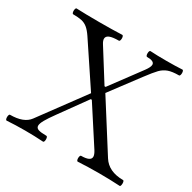

<svg xmlns="http://www.w3.org/2000/svg" viewBox="-170 -817 974 972"><g transform="rotate(30 316.5 -331.5)"><path d="M-20.5 -13.2Q-20.5 -20 -18.6 -25.4Q-16.6 -30.8 -13.7 -30.8Q66.9 -30.8 97.7 -72.8L287.6 -330.6L126 -573.2Q109.4 -597.7 94.2 -610.1Q79.1 -622.6 59.8 -627Q40.5 -631.3 9.3 -631.3Q6.3 -631.3 4.4 -636.2Q2.4 -641.1 2.4 -647.9Q2.4 -654.8 4.4 -660.2Q6.3 -665.5 9.3 -665.5Q64.9 -663.1 143.1 -663.1Q221.2 -663.1 276.9 -665.5Q280.3 -665.5 282.2 -660.6Q284.2 -655.8 284.2 -648.9Q284.2 -641.6 282.2 -636.5Q280.3 -631.3 276.9 -631.3Q241.2 -631.3 223.6 -624.3Q206.1 -617.2 206.1 -602.1Q206.1 -590.8 216.3 -574.7L329.1 -395H335.4L465.3 -570.3Q484.4 -596.2 484.4 -610.4Q484.4 -631.3 441.4 -631.3Q438 -631.3 436 -636.2Q434.1 -641.1 434.1 -647.9Q434.1 -655.3 436 -660.4Q438 -665.5 441.4 -665.5Q480.5 -663.1 535.2 -663.1Q589.8 -663.1 628.9 -665.5Q631.8 -665.5 633.8 -660.6Q635.7 -655.8 635.7 -648.9Q635.7 -642.1 633.8 -636.7Q631.8 -631.3 628.9 -631.3Q588.9 -631.3 565.9 -623Q543 -614.7 525.1 -596.4Q507.3 -578.1 473.6 -533.2L349.6 -367.7L526.9 -87.9Q563 -30.8 647.9 -30.8Q650.9 -30.8 652.6 -26.1Q654.3 -21.5 654.3 -14.6Q654.3 -7.8 652.6 -2.2Q650.9 3.4 647.9 3.4Q590.3 0 525.4 0Q460 0 402.3 3.4Q398.9 3.4 397 -1.5Q395 -6.3 395 -13.2Q395 -20.5 397 -25.6Q398.9 -30.8 402.3 -30.8Q458.5 -30.8 458.5 -57.6Q458.5 -70.3 445.8 -90.3L307.6 -303.7H301.3L189 -147.9Q162.1 -110.8 149.9 -89.1Q137.7 -67.4 137.7 -54.7Q137.7 -41 152.3 -35.9Q167 -30.8 199.7 -30.8Q203.1 -30.8 205.1 -25.9Q207 -21 207 -13.7Q207 -6.8 205.1 -1.7Q203.1 3.4 199.7 3.4Q149.9 0 93.3 0Q36.1 0 -13.7 3.4Q-16.6 3.4 -18.6 -1.5Q-20.5 -6.3 -20.5 -13.2Z"/></g></svg>

Font: JuniusX Light
Style: Regular
Weight: 300
Designer: Peter S. Baker
Foundry: Briery Creek Software
Version: Version 1.008